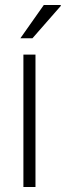

<svg xmlns="http://www.w3.org/2000/svg" viewBox="-20 -743 262 763"><path d="M73 0V-526H121V0ZM61 -591 154 -723H221L222 -720L109 -591Z"/></svg>

Font: Archivo SemiBold Thin
Style: Regular
Weight: 250
Version: Version 2.001